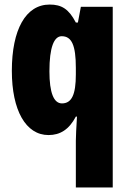

<svg xmlns="http://www.w3.org/2000/svg" viewBox="-20 -583 566 843"><path d="M313 35V240H475V-553H335L322 -484H313C282 -544 250 -563 198 -563C93 -563 32 -453 32 -272C32 -99 93 10 193 10C244 10 283 -14 313 -71H318C315 -21 313 14 313 35ZM252 -129C216 -129 197 -176 197 -270C197 -375 217 -424 251 -424C295 -424 313 -384 313 -285V-256C313 -168 295 -129 252 -129Z"/></svg>

Font: Noto Sans Bengali ExtraCondensed Black
Style: Regular
Weight: 900
Width: 2
Designer: Joana Ranito - Universal Thirst; Jelle Bosma - Monotype Design Team
Foundry: Universal Thirst ehf.
Version: Version 3.000